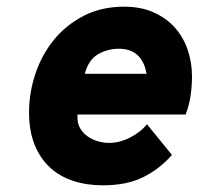

<svg xmlns="http://www.w3.org/2000/svg" viewBox="-20 -543 595 575"><path d="M288 12Q239 12 198.5 -1.5Q158 -15 129 -42Q100 -69 83.5 -110Q67 -151 67 -207Q67 -264 85.5 -320.5Q104 -377 140 -422Q176 -467 229.5 -495Q283 -523 352 -523Q402 -523 440 -506Q478 -489 503.5 -460.5Q529 -432 542 -394Q555 -356 555 -314Q555 -287 551 -258Q547 -229 536 -200H212V-191Q212 -172 220.5 -158Q229 -144 242.5 -134.5Q256 -125 273 -120Q290 -115 306 -115Q338 -115 369.5 -131Q401 -147 420 -171L495 -79Q457 -36 408 -12Q359 12 288 12ZM419 -322Q418 -327 417 -331Q416 -335 415 -339Q397 -397 336 -397Q302 -397 273.5 -380.5Q245 -364 234 -322Z"/></svg>

Font: Overpass Heavy
Style: Italic
Weight: 900
Italic angle: -10°
Designer: Delve Withrington, Dave Bailey
Foundry: Delve Fonts
Version: Version 3.000;DELV;Overpass